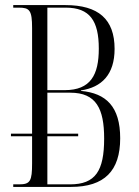

<svg xmlns="http://www.w3.org/2000/svg" viewBox="-20 -734 544 754"><path d="M32 0H259C390 0 452 -63 452 -191C452 -315 397 -368 298 -377V-379C379 -391 430 -441 430 -542C430 -659 366 -714 237 -714H32V-704H54C96 -704 106 -694 106 -624V-209H23V-199H106V-93C106 -23 99 -10 55 -10H32ZM234 -380H166V-704H238C333 -704 368 -652 368 -543C368 -440 336 -380 234 -380ZM255 -10H166V-199H287V-209H166V-370H256C358 -370 389 -307 389 -190C389 -63 355 -10 255 -10Z"/></svg>

Font: Noto Serif Display ExtraCondensed Light
Style: Regular
Weight: 300
Width: 2
Designer: Monotype Design Team
Foundry: Monotype Imaging Inc.
Version: Version 2.009